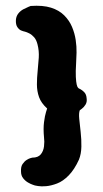

<svg xmlns="http://www.w3.org/2000/svg" viewBox="-20 -661 361 676"><path d="M103 -8Q103 -8 95.5 -10.5Q88 -13 78.5 -18.5Q69 -24 61.5 -33.5Q54 -43 54 -57Q53 -74 59.5 -83.5Q66 -93 74 -98Q82 -103 88 -104.5Q94 -106 94 -106Q114 -106 123.5 -117.5Q133 -129 135 -146Q137 -163 135 -177Q132 -208 135 -231Q138 -254 142 -266.5Q146 -279 146 -279Q125 -298 117.5 -319Q110 -340 110 -363.5Q110 -387 112.5 -410.5Q115 -434 116.5 -458Q118 -482 112 -505Q108 -521 100 -530Q92 -539 83 -543.5Q74 -548 68 -549.5Q62 -551 62 -551Q62 -551 55 -553.5Q48 -556 41.5 -565Q35 -574 36 -591Q37 -604 44.5 -613.5Q52 -623 62.5 -628.5Q73 -634 80.5 -637Q88 -640 88 -640Q131 -643 159.5 -634Q188 -625 206 -607Q224 -589 233.5 -566.5Q243 -544 246.5 -520.5Q250 -497 249.5 -475.5Q249 -454 248 -439Q246 -408 247 -390Q248 -372 250 -363.5Q252 -355 254.5 -352.5Q257 -350 257 -350Q257 -350 263 -347Q269 -344 276.5 -336.5Q284 -329 285 -315Q287 -302 281 -292.5Q275 -283 268 -278Q261 -273 261 -273Q257 -263 259 -242.5Q261 -222 264 -196Q267 -170 266.5 -144.5Q266 -119 258 -99Q242 -64 222 -43.5Q202 -23 181 -15Q160 -7 142.5 -5.5Q125 -4 114 -6Q103 -8 103 -8Z"/></svg>

Font: Sour Gummy Black
Style: Bold
Weight: 700
Version: Version 1.000